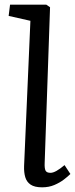

<svg xmlns="http://www.w3.org/2000/svg" viewBox="-20 -787 322 821"><path d="M110 -698 17 -719 23 -767H178L194 -756L171 -90Q170 -68 174.5 -58Q179 -48 196 -48Q207 -48 222 -56.5Q237 -65 256 -81L281 -43Q271 -33 253.5 -19.5Q236 -6 212.5 4Q189 14 160 14Q128 14 111 2.5Q94 -9 88 -29.5Q82 -50 83 -77Z"/></svg>

Font: Literata
Style: Italic
Weight: 400
Italic angle: -2°
Designer: Latin by Veronika Burian and Jose Scaglione. Greek by Irene Vlachou. Cyrillic by Vera Evstafieva
Foundry: TypeTogether
Version: Version 3.103;gftools[0.9.29]